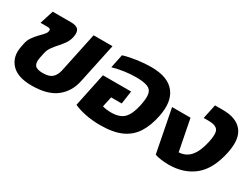

<svg xmlns="http://www.w3.org/2000/svg" viewBox="-50 -978 1852 1416"><g transform="rotate(30 876.0 -270.0)"><path d="M236 10Q116 10 62.5 -48.5Q9 -107 27 -198L33 -228Q39 -260 56.5 -285.5Q74 -311 93.5 -331Q113 -351 128.5 -367.5Q144 -384 147 -399Q150 -413 144.5 -418.5Q139 -424 122 -424H63L100 -540H256Q303 -540 319 -519Q335 -498 326 -456Q319 -422 300.5 -395.5Q282 -369 260 -345Q238 -321 220 -295.5Q202 -270 196 -238L187 -194Q179 -153 194.5 -132Q210 -111 262 -111Q316 -111 341 -133.5Q366 -156 376 -199L448 -540H609L537 -201Q516 -102 443 -46Q370 10 236 10Z M819 10Q750 10 691 -2.5Q632 -15 595 -33L655 -319H895L879 -208H789L770 -121Q800 -111 844 -111Q916 -111 952 -146.5Q988 -182 1006 -267Q1020 -333 1013 -368Q1006 -403 972.5 -416Q939 -429 872 -429Q829 -429 778 -422Q727 -415 679 -401L703 -517Q756 -533 818.5 -541.5Q881 -550 936 -550Q1076 -550 1135 -476Q1194 -402 1166 -267Q1148 -177 1108.5 -115Q1069 -53 999.5 -21.5Q930 10 819 10Z M1403 10Q1375 10 1341.5 6Q1308 2 1285 -7L1214 -371H1371L1423 -106Q1484 -109 1521.5 -153.5Q1559 -198 1578 -286Q1595 -363 1577 -390.5Q1559 -418 1496 -418H1456L1482 -540H1550Q1664 -540 1714.5 -477Q1765 -414 1738 -286Q1705 -130 1618.5 -60Q1532 10 1403 10Z"/></g></svg>

Font: Kanit SemiBold
Style: Italic
Weight: 600
Italic angle: -12°
Designer: Katatrad Team
Foundry: CadsonDemak
Version: Version 2.000; ttfautohint (v1.8.3)